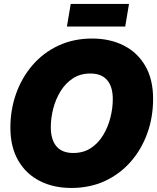

<svg xmlns="http://www.w3.org/2000/svg" viewBox="-20 -933 790 965"><path d="M338.9 11.7Q249 11.7 179.9 -23.4Q110.8 -58.6 71.5 -126.5Q32.2 -194.3 32.2 -291.5Q32.2 -381.8 61 -462.6Q89.8 -543.5 143.6 -605.7Q197.3 -668 273.2 -703.6Q349.1 -739.3 443.4 -739.3Q532.7 -739.3 601.8 -704.3Q670.9 -669.4 710.2 -601.8Q749.5 -534.2 749.5 -436Q749.5 -343.8 720.2 -262.7Q690.9 -181.6 636.7 -119.9Q582.5 -58.1 507.1 -23.2Q431.6 11.7 338.9 11.7ZM348.1 -164.1Q399.4 -164.1 436.8 -188.7Q474.1 -213.4 498.5 -253.9Q522.9 -294.4 534.9 -341.8Q546.9 -389.2 546.9 -434.6Q546.9 -497.1 518.6 -530.3Q490.2 -563.5 434.1 -563.5Q383.8 -563.5 346.4 -539.1Q309.1 -514.6 284.4 -474.6Q259.8 -434.6 247.6 -387.2Q235.4 -339.8 235.4 -293.5Q235.4 -231 263.7 -197.5Q292 -164.1 348.1 -164.1ZM628.4 -913.1 609.4 -799.8H316.4L335.4 -913.1Z"/></svg>

Font: Inter Display Black
Style: Italic
Weight: 900
Italic angle: -9.39999°
Designer: Rasmus Andersson
Foundry: rsms
Version: Version 4.000;git-a52131595